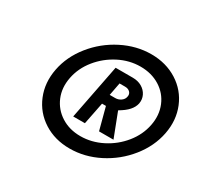

<svg xmlns="http://www.w3.org/2000/svg" viewBox="-137 -857 1079 1024"><g transform="rotate(30 402.5 -345.0)"><path d="M122 -345Q139 -433 199.5 -508.5Q260 -584 346.5 -628Q433 -672 524 -672Q615 -672 684.5 -628Q754 -584 785 -508.5Q816 -433 799 -345Q782 -257 721.5 -181.5Q661 -106 574.5 -62Q488 -18 396 -18Q305 -18 236 -62Q167 -106 136 -181.5Q105 -257 122 -345ZM711 -345Q724 -411 701 -466.5Q678 -522 626.5 -554Q575 -586 507 -586Q439 -586 375.5 -553.5Q312 -521 267.5 -466Q223 -411 210 -345Q197 -279 220 -224Q243 -169 294 -136.5Q345 -104 413 -104Q481 -104 545 -136.5Q609 -169 653.5 -224Q698 -279 711 -345ZM394 -514H500Q532 -514 556 -500Q580 -486 591.5 -462.5Q603 -439 598 -412Q593 -388 574 -366.5Q555 -345 519 -324L576 -176H487L451 -312H427L400 -176H328ZM526 -412Q530 -429 519 -440.5Q508 -452 488 -452H454L439 -373H473Q492 -373 507.5 -384Q523 -395 526 -412Z"/></g></svg>

Font: Teachers[wght] Italic
Style: Regular
Weight: 400
Designer: Alfredo Marco Pradil & Chank Diesel
Version: Version 1.000;Glyphs 3.1.2 (3151)